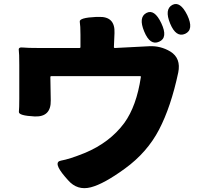

<svg xmlns="http://www.w3.org/2000/svg" viewBox="-20 -888 1040 976"><path d="M442 64Q373 82 326 28L311 11Q247 -64 290 -71.5Q333 -79 410 -110Q538 -163 612 -263Q674 -349 696 -496Q697 -501 692 -501H241Q236 -501 236 -496L238 -378Q240 -293 157 -296Q74 -300 76 -319.5Q78 -339 78 -386V-558Q78 -618 75.5 -633.5Q73 -649 96 -646.5Q119 -644 180 -644H384Q389 -644 389 -649V-711Q389 -757 385.5 -777.5Q382 -798 469 -802H480Q566 -806 562 -720L559 -649Q559 -644 564 -644L738 -653Q796 -656 846 -626Q901 -592 886 -519Q849 -345 788.5 -229Q728 -113 615 -31Q508 47 442 64ZM789 -676Q743 -655 713 -728Q683 -800 724 -822Q765 -844 800 -770Q835 -696 789 -676ZM921 -716Q875 -696 845 -768Q815 -841 856 -863Q896 -884 932 -811Q967 -737 921 -716Z"/></svg>

Font: Resource Han Rounded JP Heavy
Style: Regular
Weight: 900
Designer: Cyano Hao (round all glyphs); Ryoko NISHIZUKA 西塚涼子 (kana, bopomofo & ideographs); Paul D. Hunt (Latin, Greek & Cyrillic)
Foundry: Cyano Hao
Version: 0.990